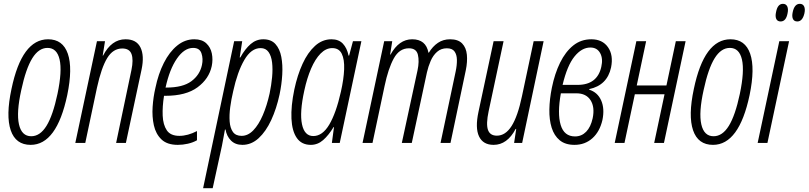

<svg xmlns="http://www.w3.org/2000/svg" viewBox="-20 -746 4220 1002"><path d="M140 10Q62 10 36 -66Q10 -142 40 -282Q94 -541 231 -541Q308 -541 334 -465.5Q360 -390 331 -250Q276 10 140 10ZM143 -35Q189 -35 222.5 -89Q256 -143 280 -256Q305 -375 291 -435.5Q277 -496 228 -496Q182 -496 148.5 -442Q115 -388 91 -276Q65 -159 79 -97Q93 -35 143 -35Z M373 0 486 -531H528L516 -456H518Q562 -541 635 -541Q692 -541 713 -498.5Q734 -456 719 -384L637 0H586L666 -381Q677 -434 666.5 -463.5Q656 -493 618 -493Q570 -493 539.5 -443Q509 -393 486 -288L425 0Z M908 10Q852 10 822.5 -18.5Q793 -47 783 -92Q773 -137 776.5 -188.5Q780 -240 791 -287Q806 -360 835 -417.5Q864 -475 904.5 -508Q945 -541 994 -541Q1034 -541 1056.5 -520Q1079 -499 1085.5 -467Q1092 -435 1085 -401Q1071 -335 1011 -290.5Q951 -246 843 -246H836Q827 -190 829 -142.5Q831 -95 850.5 -66Q870 -37 916 -37Q960 -37 1008 -62V-14Q987 -2 960.5 4Q934 10 908 10ZM988 -496Q942 -496 903.5 -440.5Q865 -385 844 -289H848Q934 -289 978.5 -322Q1023 -355 1034 -407Q1041 -439 1031.5 -467.5Q1022 -496 988 -496Z M1040 236 1202 -531H1244L1231 -446H1234Q1259 -491 1288 -516Q1317 -541 1354 -541Q1395 -541 1417.5 -516Q1440 -491 1448 -449.5Q1456 -408 1453 -356.5Q1450 -305 1439 -253Q1423 -179 1395.5 -119.5Q1368 -60 1330 -25Q1292 10 1245 10Q1208 10 1185.5 -12.5Q1163 -35 1157 -70H1154Q1150 -49 1146 -26.5Q1142 -4 1138 16L1090 236ZM1241 -37Q1274 -37 1302 -66Q1330 -95 1351.5 -145Q1373 -195 1387 -258Q1396 -301 1400 -343Q1404 -385 1400 -419.5Q1396 -454 1381.5 -474.5Q1367 -495 1340 -495Q1291 -495 1255 -433Q1219 -371 1197 -270Q1187 -228 1181.5 -187Q1176 -146 1178.5 -112Q1181 -78 1195.5 -57.5Q1210 -37 1241 -37Z M1602 10Q1554 10 1529 -26Q1504 -62 1501 -127Q1498 -192 1516 -279Q1532 -354 1559 -413Q1586 -472 1624 -506.5Q1662 -541 1710 -541Q1748 -541 1769.5 -518Q1791 -495 1799 -456H1802L1822 -531H1866L1753 0H1712L1723 -83H1721Q1695 -40 1666.5 -15Q1638 10 1602 10ZM1615 -36Q1663 -36 1698.5 -96Q1734 -156 1759 -267Q1774 -333 1776 -384.5Q1778 -436 1763.5 -465.5Q1749 -495 1714 -495Q1681 -495 1653 -466.5Q1625 -438 1603.5 -388Q1582 -338 1568 -273Q1543 -159 1556 -97.5Q1569 -36 1615 -36Z M1872 0 1985 -531H2027L2016 -461H2018Q2062 -541 2131 -541Q2203 -541 2216 -471H2218Q2238 -504 2265.5 -522.5Q2293 -541 2329 -541Q2371 -541 2392 -519Q2413 -497 2416.5 -460.5Q2420 -424 2411 -380L2331 0H2279L2358 -373Q2365 -406 2364.5 -433.5Q2364 -461 2352 -477.5Q2340 -494 2312 -494Q2282 -494 2261 -475.5Q2240 -457 2227.5 -428Q2215 -399 2208 -368L2129 0H2077L2159 -379Q2169 -426 2161 -460Q2153 -494 2114 -494Q2064 -494 2035 -441Q2006 -388 1987 -297L1924 0Z M2556 10Q2501 10 2480 -34Q2459 -78 2477 -162L2556 -531H2608L2530 -165Q2516 -99 2526.5 -68.5Q2537 -38 2573 -38Q2618 -38 2650 -88.5Q2682 -139 2704 -244L2765 -531H2817L2705 0H2663L2674 -73H2671Q2627 10 2556 10Z M2978 10Q2930 10 2901 -14Q2872 -38 2859 -79.5Q2846 -121 2847 -175Q2848 -229 2860 -288Q2875 -362 2903 -419Q2931 -476 2971.5 -508.5Q3012 -541 3066 -541Q3124 -541 3153 -499.5Q3182 -458 3169 -394Q3149 -301 3055 -281V-278Q3099 -264 3117.5 -221.5Q3136 -179 3124 -120Q3110 -59 3071.5 -24.5Q3033 10 2978 10ZM3061 -498Q3016 -498 2978 -451Q2940 -404 2916 -303H2994Q3097 -303 3118 -397Q3128 -440 3112 -469Q3096 -498 3061 -498ZM2981 -34Q3015 -34 3039 -58.5Q3063 -83 3073 -129Q3085 -187 3062 -223Q3039 -259 2988 -259H2907Q2888 -154 2906 -94Q2924 -34 2981 -34Z M3188 0 3301 -531H3352L3303 -300H3458L3507 -531H3558L3445 0H3394L3448 -254H3293L3239 0Z M3701 10Q3623 10 3597 -66Q3571 -142 3601 -282Q3655 -541 3792 -541Q3869 -541 3895 -465.5Q3921 -390 3892 -250Q3837 10 3701 10ZM3704 -35Q3750 -35 3783.5 -89Q3817 -143 3841 -256Q3866 -375 3852 -435.5Q3838 -496 3789 -496Q3743 -496 3709.5 -442Q3676 -388 3652 -276Q3626 -159 3640 -97Q3654 -35 3704 -35Z M4054 -634Q4037 -634 4031 -647.5Q4025 -661 4030 -683Q4038 -726 4066 -726Q4082 -726 4088.5 -712.5Q4095 -699 4090 -676Q4082 -634 4054 -634ZM4141 -634Q4124 -634 4118 -647.5Q4112 -661 4117 -683Q4126 -726 4154 -726Q4170 -726 4176.5 -712.5Q4183 -699 4178 -676Q4168 -634 4141 -634ZM3934 0 4047 -531H4098L3985 0Z"/></svg>

Font: Noto Sans ExtraCondensed Light
Style: Italic
Weight: 300
Width: 2
Italic angle: -12°
Designer: Monotype Design Team
Foundry: Monotype Imaging Inc.
Version: Version 2.013; ttfautohint (v1.8.4.7-5d5b)